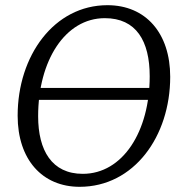

<svg xmlns="http://www.w3.org/2000/svg" viewBox="-20 -705 700 740"><path d="M589 -320 598 -366H106L98 -320H589ZM287 15C496 15 636 -179 636 -409C636 -577 542 -685 394 -685C189 -685 48 -491 48 -259C48 -90 143 15 287 15ZM299 -35C180 -35 127 -125 127 -257C127 -471 231 -635 384 -635C505 -635 557 -547 557 -411C557 -198 453 -35 299 -35Z"/></svg>

Font: Source Serif 4 Variable
Style: Italic
Weight: 400
Italic angle: -12°
Designer: Frank Grießhammer
Foundry: Adobe Systems Incorporated
Version: Version 4.004;hotconv 1.0.116;makeotfexe 2.5.65601